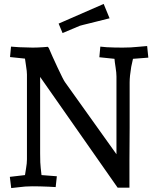

<svg xmlns="http://www.w3.org/2000/svg" viewBox="-20 -947 804 976"><path d="M639 -297 638 -130V7H578L184 -556V-167Q184 -114 187 -93L191 -57L269 -51L263 4L227 2Q181 0 144.5 0Q108 0 73 5L37 9L30 -48L107 -57Q108 -66 112.5 -91.5Q117 -117 117 -137V-568Q117 -584 112.5 -611Q108 -638 107 -649L31 -657L36 -710L78 -707Q124 -705 146 -705Q168 -705 198 -707L223 -709L228 -703Q243 -667 272.5 -604Q302 -541 310 -530L572 -163V-558Q572 -577 567.5 -605Q563 -633 562 -648L485 -656L490 -710L522 -707Q560 -705 603 -705Q646 -705 682 -709L728 -713L734 -654L656 -648L647 -607Q639 -559 639 -528ZM507 -927 537 -854 469 -837Q455 -833 435 -828.5Q415 -824 402.5 -820.5Q390 -817 386 -816L298 -779L278 -827Z"/></svg>

Font: Andada
Style: Regular
Weight: 400
Designer: Carolina Giovagnoli
Foundry: Carolina Giovagnoli
Version: Version 1.002